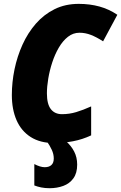

<svg xmlns="http://www.w3.org/2000/svg" viewBox="-20 -745 639 1013"><path d="M266.6 9.8Q191.9 9.8 142.1 -22Q92.3 -53.7 67.4 -110.6Q42.5 -167.5 42.5 -243.7Q42.5 -311 56.6 -379.4Q70.8 -447.8 98.9 -509.8Q127 -571.8 169.4 -620.4Q211.9 -668.9 268.3 -696.8Q324.7 -724.6 395.5 -724.6Q453.6 -724.6 504.4 -710.7Q555.2 -696.8 599.1 -667L523.9 -526.9Q489.3 -549.3 459.7 -560.8Q430.2 -572.3 399.4 -572.3Q365.7 -572.3 338.4 -550.8Q311 -529.3 290.3 -493.7Q269.5 -458 255.6 -415.5Q241.7 -373 234.6 -330.3Q227.5 -287.6 227.5 -252.4Q227.5 -195.8 248.3 -169.2Q269 -142.6 307.1 -142.6Q345.7 -142.6 382.3 -153.6Q418.9 -164.6 460.9 -183.6V-30.8Q415.5 -9.3 365.5 0.2Q315.4 9.8 266.6 9.8ZM241.7 248Q217.3 248 197.3 243.9Q177.2 239.7 161.1 233.4V120.6Q175.8 128.4 189.9 132.8Q204.1 137.2 215.8 137.2Q238.8 137.2 251.2 125.7Q263.7 114.3 263.7 91.3Q263.7 68.4 253.4 45.9Q243.2 23.4 226.6 0H328.1Q355.5 23.9 371.3 54.4Q387.2 85 387.2 123.5Q387.2 168.5 367.2 196Q347.2 223.6 314 235.8Q280.8 248 241.7 248Z"/></svg>

Font: Open Sans SemiCondensed ExtraBold
Style: Italic
Weight: 800
Width: 4
Italic angle: -12°
Designer: Monotype Design Team
Foundry: Monotype Imaging Inc.
Version: Version 3.003